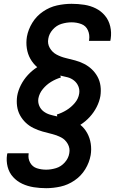

<svg xmlns="http://www.w3.org/2000/svg" viewBox="-20 -843 616 1006"><path d="M222 143Q259 143 297.5 134.5Q336 126 370.5 102.5Q405 79 426.5 44Q448 9 455 -30Q460 -60 455.5 -90Q451 -120 437 -145.5Q423 -171 401 -189Q428 -206 450 -230Q472 -254 486.5 -282.5Q501 -311 506 -340Q510 -367 506.5 -393Q503 -419 491 -441Q479 -463 461 -480Q443 -497 420.5 -508.5Q398 -520 373.5 -526.5Q349 -533 324 -539Q299 -545 276.5 -557Q254 -569 241 -591.5Q228 -614 233 -640Q237 -666 256.5 -688Q276 -710 302.5 -718Q329 -726 355 -726Q382 -726 406 -717Q430 -708 440.5 -684.5Q451 -661 447 -634Q446 -631 446 -629H558Q559 -634 560 -640Q565 -673 557.5 -705Q550 -737 530 -761Q510 -785 482 -799Q454 -813 421.5 -818Q389 -823 355 -823Q317 -823 278.5 -814.5Q240 -806 205.5 -782.5Q171 -759 149.5 -724Q128 -689 121 -651Q116 -620 120.5 -590Q125 -560 139 -535Q153 -510 175 -491Q148 -474 126 -450Q104 -426 89.5 -397.5Q75 -369 70 -340Q66 -313 69.5 -287Q73 -261 85 -239Q97 -217 115 -200Q133 -183 155.5 -172Q178 -161 202.5 -154Q227 -147 252 -141Q277 -135 299.5 -123.5Q322 -112 335 -89Q348 -66 343 -40Q339 -14 319.5 8Q300 30 273.5 38Q247 46 222 46Q196 46 173 38.5Q150 31 138 9.5Q126 -12 130 -37V-40H19Q18 -37 17 -33Q12 0 20 31Q28 62 48.5 84.5Q69 107 97 120Q125 133 157 138Q189 143 222 143ZM280 -233Q260 -237 241.5 -242.5Q223 -248 208 -259.5Q193 -271 185.5 -289Q178 -307 181 -327Q186 -354 204.5 -376.5Q223 -399 247.5 -414Q272 -429 299 -437L296 -447Q316 -443 334.5 -438Q353 -433 368 -421Q383 -409 390.5 -391Q398 -373 395 -353Q391 -326 372 -303.5Q353 -281 328.5 -266Q304 -251 278 -243Z"/></svg>

Font: Iosevka Sparkle Semibold
Style: Italic
Weight: 600
Italic angle: -9°
Designer: Belleve Invis
Foundry: Belleve Invis
Version: Version 4.5.0; ttfautohint (v1.8.3)